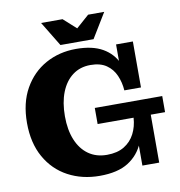

<svg xmlns="http://www.w3.org/2000/svg" viewBox="-94 -956 989 1057"><g transform="rotate(-10 400.5 -427.5)"><path d="M379 15Q281 15 202.5 -27Q124 -69 79 -149Q34 -229 34 -341Q34 -453 79 -532.5Q124 -612 200 -654Q276 -696 370 -696Q461 -696 518 -663.5Q575 -631 602 -570.5Q629 -510 630 -425H593Q590 -470 573 -509Q556 -548 522 -571.5Q488 -595 433 -595Q375 -595 333 -563.5Q291 -532 268.5 -475Q246 -418 246 -341Q246 -265 269 -209Q292 -153 335 -122.5Q378 -92 438 -92Q496 -92 534.5 -115.5Q573 -139 593.5 -179Q614 -219 617 -268H652Q651 -188 624.5 -124Q598 -60 539 -22.5Q480 15 379 15ZM619 0V-167L652 -268H713V0ZM416 -268V-358H793V-268ZM630 -425 592 -529V-682H686V-425ZM290 -732 206 -870H326L435 -772H358L469 -870H559L475 -732Z"/></g></svg>

Font: Montagu Slab
Style: Bold
Weight: 700
Designer: Florian Karsten
Foundry: Florian Karsten
Version: Version 1.000